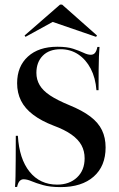

<svg xmlns="http://www.w3.org/2000/svg" viewBox="-20 -780 505 812"><path d="M236.3 11.3Q191.9 11.3 162.1 2.8Q132.3 -5.6 113.3 -13.7Q94.4 -21.8 79.8 -21.8Q69.4 -21.8 62.5 -13.7Q55.6 -5.6 52.4 10.5H43.5Q45.2 -8.9 45.6 -35.1Q46 -61.3 46.4 -102Q46.8 -142.7 46.8 -205.6H55.6Q61.3 -108.1 105.2 -53.6Q149.2 0.8 221.8 0.8Q273.4 0.8 305.6 -29.4Q337.9 -59.7 337.9 -110.5Q337.9 -141.1 324.6 -165.7Q311.3 -190.3 282.3 -210.9Q253.2 -231.5 207.3 -248.4Q154.8 -268.5 120.2 -294.8Q85.5 -321 69 -354Q52.4 -387.1 52.4 -428.2Q52.4 -499.2 98 -540.7Q143.5 -582.3 222.6 -582.3Q263.7 -582.3 289.5 -573.8Q315.3 -565.3 333.1 -556.9Q350.8 -548.4 363.7 -548.4Q375.8 -548.4 382.3 -556.9Q388.7 -565.3 391.9 -581.5H400.8Q399.2 -563.7 398.4 -541.5Q397.6 -519.4 397.2 -485.5Q396.8 -451.6 396.8 -398.4H387.9Q383.9 -450.8 363.7 -489.5Q343.5 -528.2 310.9 -550Q278.2 -571.8 236.3 -571.8Q187.9 -571.8 160.9 -544.4Q133.9 -516.9 133.9 -471.8Q133.9 -443.5 147.6 -420.2Q161.3 -396.8 191.5 -376.6Q221.8 -356.5 272.6 -335.5Q328.2 -312.9 362.1 -287.1Q396 -261.3 411.3 -229.4Q426.6 -197.6 426.6 -156.5Q426.6 -77.4 376.2 -33.1Q325.8 11.3 236.3 11.3ZM87.9 -624.2 83.9 -629.8 233.9 -760.5H242.7L390.3 -629.8L386.3 -624.2L182.3 -694.4L234.7 -704.8Z"/></svg>

Font: Playfair 144pt SemiCondensed SemiBold
Style: Regular
Weight: 600
Width: 4
Designer: Claus Eggers Sørensen
Foundry: Claus Eggers Sørensen
Version: Version 2.203